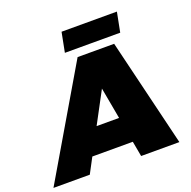

<svg xmlns="http://www.w3.org/2000/svg" viewBox="-215 -1026 1163 1172"><g transform="rotate(-20 366.5 -439.5)"><path d="M642 -751H282.5L307.5 -879H667ZM753 0H504.5L486.5 -99H223.5L171 0H-65L346.5 -700H584ZM457.5 -264.5 420.5 -468.5 311.5 -264.5Z"/></g></svg>

Font: Argentum Sans Black
Style: Italic
Weight: 900
Italic angle: -11°
Designer: Julieta Ulanovsky (font), Cristiano Sobral (main changes and remaster)
Foundry: Julieta Ulanovsky (font), Cristiano Sobral (main changes and remaster)
Version: Version 2.007;June 15, 2022;FontCreator 14.0.0.2814 64-bit; 